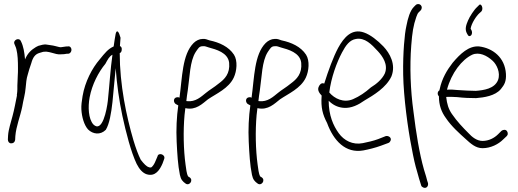

<svg xmlns="http://www.w3.org/2000/svg" viewBox="-20 -716 2564 951"><path d="M19 -25C19 -15 25 -6 35 -6C47 -6 53 -12 55 -23L56 -42C60 -91 80 -138 90 -187C95 -219 105 -251 107 -281C109 -303 111 -327 117 -345L125 -373L135 -403C143 -433 155 -448 176 -454L186 -457C219 -469 252 -443 282 -447C291 -447 305 -448 312 -450H319C341 -454 338 -491 315 -486H309C299 -484 291 -484 281 -482C277 -482 273 -483 269 -484L253 -488C246 -490 239 -491 232 -492L212 -495C198 -498 182 -492 170 -489L158 -483C135 -469 117 -453 104 -422C101 -457 96 -487 84 -511C75 -534 42 -517 52 -497C55 -488 58 -485 61 -473C68 -446 69 -413 69 -379C69 -365 69 -352 68 -341C68 -322 66 -308 66 -292V-274C66 -266 65 -257 64 -249C63 -247 63 -245 64 -243C57 -209 51 -174 42 -141C34 -109 22 -76 20 -45Z M383 -175C385 -136 397 -96 416 -75C440 -51 477 -46 504 -73C522 -102 531 -156 537 -210C543 -265 547 -323 553 -378C559 -296 570 -219 586 -143C604 -60 629 38 657 96C671 124 688 141 706 147C750 161 772 124 785 94L793 72C802 49 764 37 760 59L751 80C746 93 740 103 733 110C730 114 724 115 717 112C706 109 693 96 677 75C665 51 653 19 641 -21C606 -140 573 -296 573 -453C579 -455 583 -461 583 -471C584 -480 580 -485 574 -488C575 -505 576 -518 577 -529C569 -559 559 -572 553 -549C551 -538 545 -504 543 -486C542 -485 542 -485 541 -485C515 -473 500 -454 474 -422C436 -378 401 -311 389 -240C385 -216 382 -194 383 -175ZM424 -234C436 -298 468 -359 502 -400C513 -420 521 -437 537 -445C527 -375 522 -291 514 -216C509 -173 487 -55 442 -100C418 -128 415 -185 424 -234Z M850 -201 863 -194C855 -138 852 -76 855 -14C858 46 861 101 871 150C876 174 885 183 899 193C918 207 939 177 920 163L912 158C904 145 902 119 899 99C889 26 887 -67 894 -146L898 -180H900C951 -169 983 -203 1010 -224C1051 -252 1113 -278 1138 -332C1153 -364 1158 -415 1139 -445C1113 -485 1066 -506 1018 -516C1006 -520 996 -525 982 -523C968 -523 951 -515 939 -503C882 -446 883 -332 869 -232C864 -235 860 -235 855 -234C837 -230 839 -209 850 -201ZM903 -216C905 -233 907 -251 910 -268C920 -335 920 -412 949 -458C961 -475 966 -487 983 -487C995 -489 1003 -484 1014 -481C1050 -471 1109 -456 1115 -405C1120 -351 1093 -324 1063 -302C1040 -283 1018 -271 1000 -256C976 -237 949 -210 906 -215C905 -215 904 -215 903 -216Z M1207 -201 1220 -194C1212 -138 1209 -76 1212 -14C1215 46 1218 101 1228 150C1233 174 1242 183 1256 193C1275 207 1296 177 1277 163L1269 158C1261 145 1259 119 1256 99C1246 26 1244 -67 1251 -146L1255 -180H1257C1308 -169 1340 -203 1367 -224C1408 -252 1470 -278 1495 -332C1510 -364 1515 -415 1496 -445C1470 -485 1423 -506 1375 -516C1363 -520 1353 -525 1339 -523C1325 -523 1308 -515 1296 -503C1239 -446 1240 -332 1226 -232C1221 -235 1217 -235 1212 -234C1194 -230 1196 -209 1207 -201ZM1260 -216C1262 -233 1264 -251 1267 -268C1277 -335 1277 -412 1306 -458C1318 -475 1323 -487 1340 -487C1352 -489 1360 -484 1371 -481C1407 -471 1466 -456 1472 -405C1477 -351 1450 -324 1420 -302C1397 -283 1375 -271 1357 -256C1333 -237 1306 -210 1263 -215C1262 -215 1261 -215 1260 -216Z M1559 -287C1550 -270 1563 -253 1573 -243V-240C1569 -183 1578 -149 1600 -107C1632 -19 1692 45 1780 29C1806 24 1839 16 1866 6L1904 -8C1909 -10 1912 -14 1914 -18C1922 -34 1904 -45 1891 -42L1853 -27C1829 -18 1801 -12 1777 -7C1727 3 1684 -20 1658 -56C1631 -93 1608 -145 1608 -217C1627 -198 1650 -185 1680 -182C1720 -178 1757 -198 1785 -218C1831 -245 1893 -282 1919 -338C1942 -397 1911 -452 1879 -486C1850 -516 1815 -544 1783 -555C1723 -576 1684 -532 1655 -479C1631 -434 1606 -366 1586 -302C1571 -308 1563 -296 1559 -287ZM1611 -258C1620 -332 1648 -407 1674 -456C1693 -492 1712 -518 1743 -523C1787 -531 1820 -497 1852 -462C1875 -437 1904 -396 1886 -352C1873 -324 1845 -300 1817 -283C1789 -258 1761 -239 1729 -225C1683 -205 1637 -227 1611 -258Z M1977 -346C1979 -235 2000 -79 2019 16C2028 66 2037 105 2046 134C2054 163 2059 181 2062 189L2066 202C2067 207 2071 210 2075 212C2090 220 2103 208 2100 191L2096 179C2094 170 2089 152 2080 124C2057 43 2041 -57 2028 -163C2013 -270 2009 -387 2017 -491C2022 -555 2027 -589 2042 -632C2046 -644 2050 -652 2055 -656L2064 -665C2067 -668 2069 -673 2069 -678C2069 -689 2061 -696 2051 -696C2046 -696 2042 -694 2039 -691L2030 -682C2011 -663 2000 -625 1993 -588C1988 -566 1984 -535 1981 -494C1978 -453 1976 -404 1977 -346Z M2148 -253C2148 -248 2150 -243 2154 -239C2154 -194 2167 -161 2188 -132C2216 -90 2256 -55 2287 -27C2311 -5 2336 18 2370 18C2411 18 2449 -2 2472 -25L2490 -42C2493 -45 2495 -49 2495 -54C2495 -64 2489 -73 2478 -73C2473 -73 2468 -71 2464 -68L2447 -51C2429 -33 2402 -18 2370 -18C2342 -18 2318 -37 2299 -58C2274 -83 2244 -114 2218 -152C2201 -177 2194 -201 2190 -236C2207 -237 2225 -236 2244 -235C2278 -231 2309 -230 2338 -230C2377 -233 2433 -241 2461 -275C2478 -296 2488 -312 2486 -350C2481 -432 2420 -478 2353 -486C2302 -490 2260 -450 2222 -405C2194 -369 2169 -327 2158 -275C2157 -273 2157 -271 2157 -269C2151 -265 2148 -260 2148 -253ZM2194 -272C2216 -355 2268 -421 2319 -445C2353 -460 2392 -441 2420 -415C2440 -397 2460 -356 2447 -320C2430 -276 2375 -269 2337 -266C2311 -266 2279 -268 2247 -270C2228 -272 2211 -273 2194 -272ZM2293 -550C2296 -545 2299 -537 2305 -537C2311 -537 2318 -543 2318 -554C2318 -563 2314 -569 2311 -574C2315 -600 2339 -637 2355 -651L2364 -659C2377 -673 2363 -704 2352 -690L2343 -681C2330 -670 2306 -634 2298 -614C2289 -593 2281 -571 2293 -550Z"/></svg>

Font: Stray Cat
Style: SuCn
Weight: 400
Version: Version 1.0